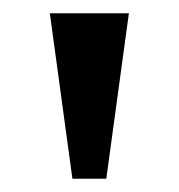

<svg xmlns="http://www.w3.org/2000/svg" viewBox="-20 -734 269 289"><path d="M89 -465H140L174 -714H55Z"/></svg>

Font: Noto Serif Bengali Condensed SemiBold
Style: Regular
Weight: 600
Width: 3
Designer: Juan Bruce, Universal Thirst, Indian Type Foundry and the Monotype Design Team.
Foundry: Monotype Imaging Inc.
Version: Version 2.003